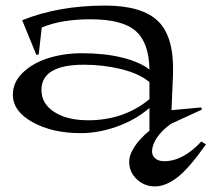

<svg xmlns="http://www.w3.org/2000/svg" viewBox="-20 -455 755 685"><path d="M25.9 -117.2Q25.9 -161.6 61.3 -195.8Q96.7 -230 152.3 -247.6Q208 -265.1 272.9 -265.1Q351.6 -265.1 414.1 -250Q476.6 -234.9 513.2 -207Q511.7 -302.7 464.1 -344.5Q416.5 -386.2 303.2 -386.2Q198.7 -386.2 128.9 -356.9L118.2 -261.2L109.9 -258.8L59.1 -382.8Q189 -435.1 355 -435.1Q487.3 -435.1 544.7 -378.7Q602.1 -322.3 597.2 -188L591.8 -62L698.2 -71.8L700.2 -64L589.8 -13.2Q537.6 24.9 525.4 66.4Q515.6 100.1 539.1 113.8Q549.8 120.1 565.9 120.1Q633.3 120.1 698.2 49.8L714.8 60.1Q654.3 146 612.5 178Q570.8 210 533.2 210Q494.6 210 467.8 184.3Q440.9 158.7 440.9 122.1Q440.9 97.2 460.2 67.9Q479.5 38.6 513.2 11.2V-69.8Q463.9 -27.3 397.9 -3.7Q332 20 268.1 20Q167 20 96.4 -19Q25.9 -58.1 25.9 -117.2ZM127.9 -133.8Q127.9 -85.4 173.3 -55.7Q218.8 -25.9 294.9 -25.9Q421.4 -25.9 513.2 -101.1V-162.1Q477.1 -192.4 412.8 -208.3Q348.6 -224.1 279.8 -224.1Q127.9 -224.1 127.9 -133.8Z"/></svg>

Font: Halibut Exp
Style: Regular
Weight: 400
Width: 7
Designer: Matteo Maggi
Foundry: Collletttivo
Version: Version 3.080 | FøM Fix